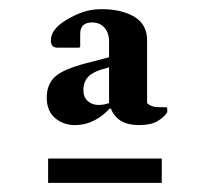

<svg xmlns="http://www.w3.org/2000/svg" viewBox="-20 -690 454 419"><path d="M144 -417Q118 -417 100 -432.5Q82 -448 82 -477Q82 -506 100 -522.5Q118 -539 168 -552L218 -565V-600Q218 -618 208 -629.5Q198 -641 181 -641Q155 -641 155 -616V-588L153 -586H105Q91 -586 91 -602Q91 -626 124 -646Q144 -658 162 -664Q180 -670 202 -670Q245 -670 273 -653.5Q301 -637 301 -602V-465Q310 -456 328 -456H343L345 -454V-445Q338 -434 323.5 -425.5Q309 -417 283 -417Q236 -417 222 -453H219Q205 -437 185.5 -427Q166 -417 144 -417ZM162 -493Q162 -478 171.5 -469.5Q181 -461 195 -461Q207 -461 218 -465V-543Q185 -535 173.5 -523.5Q162 -512 162 -493ZM85 -291V-344H333V-291Z"/></svg>

Font: Spectral
Style: Bold
Weight: 700
Designer: Jean-Baptiste Levee
Foundry: Production Type
Version: Version 2.001